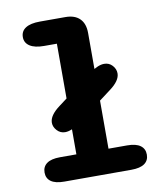

<svg xmlns="http://www.w3.org/2000/svg" viewBox="-85 -833 788 904"><g transform="rotate(-10 309.5 -381.0)"><path d="M194 -228.5Q171 -228.5 155.2 -245.8Q139.5 -263 139.5 -283Q139.5 -318 189.5 -355L363.5 -486Q401 -513.5 430 -513.5Q453.5 -513.5 469 -496.5Q484.5 -479.5 484.5 -458.5Q484.5 -423.5 435 -387L261 -256Q223 -228.5 194 -228.5ZM149 0Q107 0 86 -15Q65 -30 65 -58Q65 -86 86 -101.2Q107 -116.5 149 -116.5H227.5V-645.5H166.5Q122 -645.5 98.5 -660.8Q75 -676 75 -703.5Q75 -732 98.5 -747Q122 -762 166.5 -762H288.5Q333.5 -762 357.2 -738.2Q381 -714.5 381 -670V-116.5H470Q512 -116.5 533 -101.2Q554 -86 554 -58Q554 -30 533 -15Q512 0 470 0Z"/></g></svg>

Font: Sono ExtraLight Monospace
Style: Bold
Weight: 700
Version: Version 2.112